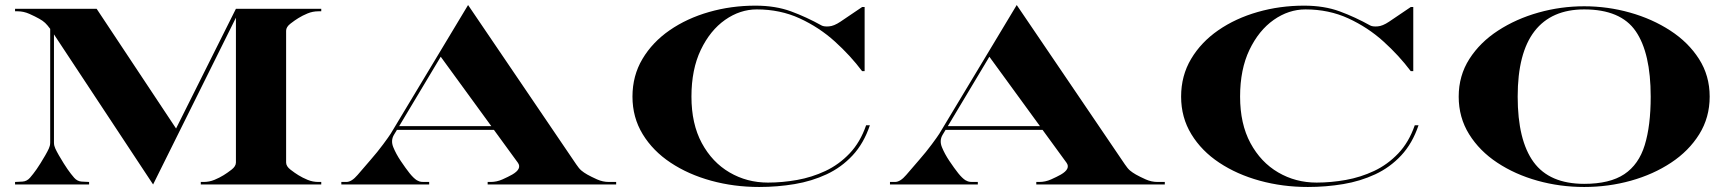

<svg xmlns="http://www.w3.org/2000/svg" viewBox="-20 -735 6912 765"><path d="M69.5 -11.5Q87 -12.5 99.5 -26.8Q112 -41 126 -61Q131.5 -69 141.2 -84.2Q151 -99.5 160.2 -115.8Q169.5 -132 174.5 -143Q177 -148.5 178.5 -154.2Q180 -160 180 -167.5V-620Q169 -635 159.8 -643.8Q150.5 -652.5 136 -660.5Q120 -669.5 97 -679.8Q74 -690 50 -690H40V-700H365L681.5 -223L920 -700H1260V-690H1249Q1226 -690 1205.5 -681.5Q1185 -673 1169 -663Q1155 -654.5 1137.5 -641Q1120 -627.5 1120 -612.5V-87.5Q1120 -72.5 1137.5 -59Q1155 -45.5 1169 -37Q1185 -27 1205.5 -18.5Q1226 -10 1249 -10H1260V0H780V-10H791Q814 -10 834.5 -18.5Q855 -27 871 -37Q885 -45.5 902.5 -59Q920 -72.5 920 -87.5V-664.5L590 0L195 -598V-167.5Q195 -160 196.5 -154.2Q198 -148.5 200.5 -143Q205.5 -132 214.8 -115.8Q224 -99.5 233.8 -84.2Q243.5 -69 249 -61Q263 -41 275.5 -26.8Q288 -12.5 305.5 -11.5L335 -10V0H40V-10Z M1340 -10H1360Q1381 -10 1404.8 -38Q1428.5 -66 1456.5 -98Q1484.5 -130 1506.5 -159.8Q1528.5 -189.5 1536.5 -202L1845 -715L2276 -80Q2287 -63.5 2296.5 -55.5Q2306 -47.5 2320 -39.5Q2336 -30.5 2359 -20.2Q2382 -10 2406 -10H2435V0H1923V-10H1935Q1959 -10 1982 -20.2Q2005 -30.5 2021 -39.5Q2060.5 -62.5 2043.5 -86.5L1948 -217.5H1561.5L1550 -198.5Q1536 -175.5 1547 -148.5Q1558 -121.5 1576.5 -94Q1597 -63.5 1612.2 -44.5Q1627.5 -25.5 1640.5 -17Q1644.5 -14.5 1650.8 -12.2Q1657 -10 1668 -10H1690V0H1340ZM1570.5 -232.5H1937.5L1736 -509Z M3415 -707H3425V-451.5H3415Q3368.5 -513.5 3306.2 -569.8Q3244 -626 3166.2 -661.8Q3088.5 -697.5 2995.5 -697.5Q2928.5 -697.5 2869 -655.8Q2809.5 -614 2772.2 -536.2Q2735 -458.5 2735 -350Q2735 -241.5 2776.2 -165Q2817.5 -88.5 2886.8 -48Q2956 -7.5 3040 -7.5Q3097 -7.5 3156 -18Q3215 -28.5 3268.8 -53.8Q3322.5 -79 3365 -123.5Q3407.5 -168 3431 -236H3446Q3421.5 -163.5 3377 -115.8Q3332.5 -68 3273.5 -40.5Q3214.5 -13 3146 -1.5Q3077.5 10 3005 10Q2904.5 10 2813.5 -15Q2722.5 -40 2652 -86.8Q2581.5 -133.5 2540.8 -200.2Q2500 -267 2500 -350Q2500 -433.5 2539.8 -500.2Q2579.5 -567 2648.2 -614.5Q2717 -662 2805.2 -687.2Q2893.5 -712.5 2990 -712.5Q3069.5 -712.5 3131.5 -689.8Q3193.5 -667 3253.5 -633.5Q3262.5 -628.5 3282.5 -629.8Q3302.5 -631 3328.5 -648.5Z M3526 -10H3546Q3567 -10 3590.8 -38Q3614.5 -66 3642.5 -98Q3670.5 -130 3692.5 -159.8Q3714.5 -189.5 3722.5 -202L4031 -715L4462 -80Q4473 -63.5 4482.5 -55.5Q4492 -47.5 4506 -39.5Q4522 -30.5 4545 -20.2Q4568 -10 4592 -10H4621V0H4109V-10H4121Q4145 -10 4168 -20.2Q4191 -30.5 4207 -39.5Q4246.5 -62.5 4229.5 -86.5L4134 -217.5H3747.5L3736 -198.5Q3722 -175.5 3733 -148.5Q3744 -121.5 3762.5 -94Q3783 -63.5 3798.2 -44.5Q3813.5 -25.5 3826.5 -17Q3830.5 -14.5 3836.8 -12.2Q3843 -10 3854 -10H3876V0H3526ZM3756.5 -232.5H4123.5L3922 -509Z M5601 -707H5611V-451.5H5601Q5554.5 -513.5 5492.2 -569.8Q5430 -626 5352.2 -661.8Q5274.5 -697.5 5181.5 -697.5Q5114.5 -697.5 5055 -655.8Q4995.5 -614 4958.2 -536.2Q4921 -458.5 4921 -350Q4921 -241.5 4962.2 -165Q5003.5 -88.5 5072.8 -48Q5142 -7.5 5226 -7.5Q5283 -7.5 5342 -18Q5401 -28.5 5454.8 -53.8Q5508.5 -79 5551 -123.5Q5593.5 -168 5617 -236H5632Q5607.5 -163.5 5563 -115.8Q5518.5 -68 5459.5 -40.5Q5400.5 -13 5332 -1.5Q5263.5 10 5191 10Q5090.5 10 4999.5 -15Q4908.5 -40 4838 -86.8Q4767.5 -133.5 4726.8 -200.2Q4686 -267 4686 -350Q4686 -433.5 4725.8 -500.2Q4765.5 -567 4834.2 -614.5Q4903 -662 4991.2 -687.2Q5079.5 -712.5 5176 -712.5Q5255.5 -712.5 5317.5 -689.8Q5379.5 -667 5439.5 -633.5Q5448.5 -628.5 5468.5 -629.8Q5488.5 -631 5514.5 -648.5Z M6292 10Q6195.5 10 6106 -15Q6016.5 -40 5945.8 -86.8Q5875 -133.5 5833.5 -200.2Q5792 -267 5792 -350Q5792 -433.5 5834.5 -500Q5877 -566.5 5949 -613.2Q6021 -660 6110 -685Q6199 -710 6292 -710Q6385 -710 6474 -685Q6563 -660 6635 -613.2Q6707 -566.5 6749.5 -500Q6792 -433.5 6792 -350Q6792 -267 6750.5 -200.2Q6709 -133.5 6638.2 -86.8Q6567.5 -40 6478 -15Q6388.5 10 6292 10ZM6292 -697.5Q6161.5 -697.5 6094.2 -610.8Q6027 -524 6027 -350Q6027 -176 6090.5 -89.2Q6154 -2.5 6292 -2.5Q6394 -2.5 6451.8 -41Q6509.5 -79.5 6533.2 -156.8Q6557 -234 6557 -350Q6557 -524 6497.2 -610.8Q6437.5 -697.5 6292 -697.5Z"/></svg>

Font: Engraving CC
Style: Bold
Weight: 700
Designer: indestructible type*
Foundry: Cowboy Collective
Version: Version 1.000